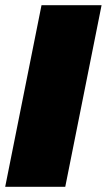

<svg xmlns="http://www.w3.org/2000/svg" viewBox="-25 -720 412 740"><path d="M226.5 0H-5L135 -700H366.5Z"/></svg>

Font: Argentum Sans Black
Style: Italic
Weight: 900
Italic angle: -11°
Designer: Julieta Ulanovsky (font), Cristiano Sobral (main changes and remaster)
Foundry: Julieta Ulanovsky (font), Cristiano Sobral (main changes and remaster)
Version: Version 2.007;June 15, 2022;FontCreator 14.0.0.2814 64-bit; 